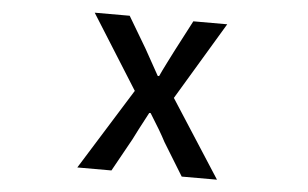

<svg xmlns="http://www.w3.org/2000/svg" viewBox="-44 -614 1087 678"><g transform="rotate(5 500.0 -275.0)"><path d="M252 0 430.7 -287.1 265.6 -549.8H389.6L455.1 -439.5Q460 -430.7 506.8 -346.7H511.7Q519.5 -364.3 535.6 -396Q551.8 -427.7 557.6 -439.5L615.2 -549.8H735.4L570.3 -274.4L747.1 0H622.1L550.8 -116.2Q532.2 -152.3 493.2 -213.9H488.3Q449.2 -140.6 437.5 -116.2L373 0Z"/></g></svg>

Font: Gen Shin Gothic Monospace Medium
Style: Regular
Weight: 500
Designer: [Source Han Sans]
Ryoko NISHIZUKA  (kana & ideographs); Paul D. Hunt (Latin, Greek & Cyrillic); Wenlong ZHANG  (bopomofo
Version: Version 1.002.20150607